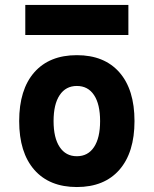

<svg xmlns="http://www.w3.org/2000/svg" viewBox="-20 -752 626 782"><path d="M293 9.8Q181.2 9.8 119.6 -60.5Q58.1 -130.9 58.1 -258.8Q58.1 -387.2 119.6 -457.3Q181.2 -527.3 293 -527.3Q404.8 -527.3 466.3 -457.3Q527.8 -387.2 527.8 -258.8Q527.8 -130.9 466.3 -60.5Q404.8 9.8 293 9.8ZM293 -115.7Q338.4 -115.7 363 -153.1Q387.7 -190.4 387.7 -258.8Q387.7 -327.6 363 -364.7Q338.4 -401.9 293 -401.9Q248 -401.9 223.1 -364.7Q198.2 -327.6 198.2 -258.8Q198.2 -190.4 223.1 -153.1Q248 -115.7 293 -115.7ZM83 -609.4V-731.9H502.9V-609.4Z"/></svg>

Font: Caskaydia Cove
Style: Bold
Weight: 700
Monospace: yes
Designer: Aaron Bell
Foundry: Saja Typeworks
Version: Version 4.300; ttfautohint (v1.8.3)